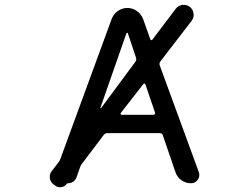

<svg xmlns="http://www.w3.org/2000/svg" viewBox="-20 -786 1040 800"><path d="M483.4 -315.4Q481.4 -312.5 482.9 -310.1Q484.4 -307.6 487.3 -307.6H619.1Q623 -307.6 625 -310.5Q627 -313.5 626 -316.4L585.9 -434.6Q585 -437.5 582 -438Q579.1 -438.5 577.1 -435.5ZM427.7 -231.4Q418 -231.4 412.1 -223.6L321.3 -103.5Q316.4 -96.7 313.5 -88.9L298.8 -46.9Q294.9 -36.1 285.2 -29.3Q275.4 -22.5 263.7 -22.5Q260.7 -22.5 258.8 -20.5L257.8 -19.5Q249 -7.8 234.4 -5.9Q232.4 -5.9 229.5 -5.9Q217.8 -5.9 209 -13.7L203.1 -17.6Q190.4 -27.3 187.5 -43.9Q187.5 -46.9 187.5 -49.8Q187.5 -63.5 196.3 -74.2L223.6 -109.4Q229.5 -117.2 232.4 -126L445.3 -707Q453.1 -727.5 471.2 -740.2Q489.3 -752.9 510.7 -752.9Q532.2 -752.9 550.3 -740.2Q568.4 -727.5 576.2 -707L606.4 -622.1Q607.4 -619.1 610.4 -618.7Q613.3 -618.2 615.2 -621.1L711.9 -749Q722.7 -762.7 739.3 -765.6Q743.2 -765.6 746.1 -765.6Q759.8 -765.6 770.5 -757.8Q784.2 -747.1 786.1 -730.5Q787.1 -726.6 787.1 -723.6Q787.1 -710.9 778.3 -699.2L648.4 -530.3Q642.6 -522.5 645.5 -513.7L808.6 -68.4Q810.5 -62.5 810.5 -56.6Q810.5 -45.9 803.7 -37.1Q793.9 -22.5 775.4 -22.5Q753.9 -22.5 735.8 -35.2Q717.8 -47.9 710.9 -69.3L658.2 -222.7Q655.3 -231.4 645.5 -231.4ZM512.7 -647.5Q511.7 -649.4 509.8 -649.4Q507.8 -649.4 506.8 -647.5L398.4 -336.9Q398.4 -335.9 399.4 -335.9Q399.4 -335 400.4 -335Q400.4 -335 401.4 -335.9L543.9 -528.3Q547.9 -533.2 547.9 -539.1Q547.9 -542 546.9 -544.9Z"/></svg>

Font: Rounded-X Mgen+ 1m regular
Style: Regular
Weight: 400
Designer: [Source Han Sans]
Ryoko NISHIZUKA  (kana & ideographs); Paul D. Hunt (Latin, Greek & Cyrillic); Wenlong ZHANG  (bopomofo
Version: Version 1.059.20150602